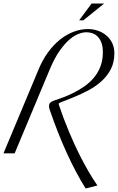

<svg xmlns="http://www.w3.org/2000/svg" viewBox="-88 -865 665 1083"><path d="M557.1 -564Q557.1 -513.7 537.4 -475.3Q517.6 -437 485.1 -407.5Q452.6 -377.9 411.1 -355.7Q369.6 -333.5 325.7 -315.9Q299.8 -305.2 283.7 -299.1Q267.6 -293 258.5 -289.3Q249.5 -285.6 246.3 -283.7Q243.2 -281.7 243.2 -278.8Q243.2 -277.8 244.1 -273.9Q269 -198.2 302.2 -119.6Q316.4 -85.9 333.5 -48.6Q350.6 -11.2 370.6 27.6Q390.6 66.4 413.3 105.5Q436 144.5 461.4 181.2L395 198.2Q340.8 111.8 289.3 -0.7Q237.8 -113.3 193.4 -243.2Q191.4 -248.5 189.9 -254.2Q188.5 -259.8 188.5 -265.1Q188.5 -279.3 195.6 -285.9Q202.6 -292.5 218.5 -298.3Q234.4 -304.2 259.8 -312.7Q285.2 -321.3 321.8 -338.9Q357.4 -356.4 388.4 -378.2Q419.4 -399.9 442.6 -428Q465.8 -456.1 479 -491.2Q492.2 -526.4 492.2 -569.8Q492.2 -602.1 484.1 -623.8Q476.1 -645.5 462.9 -658.7Q449.7 -671.9 433.1 -677.5Q416.5 -683.1 398.9 -683.1Q379.9 -683.1 355 -673.8Q330.1 -664.6 302.7 -640.9Q275.4 -617.2 247.1 -576.7Q218.8 -536.1 192.9 -474.1L-5.4 0H-68.4L129.9 -474.1Q152.3 -527.8 183.1 -570.1Q213.9 -612.3 250.2 -641.4Q286.6 -670.4 327.1 -685.8Q367.7 -701.2 408.7 -701.2Q434.6 -701.2 460.9 -692.9Q487.3 -684.6 508.8 -667.5Q530.3 -650.4 543.7 -624.8Q557.1 -599.1 557.1 -564ZM382.3 -750.5H358.4L428.7 -845.2H499.5Z"/></svg>

Font: Dynalight
Style: Regular
Weight: 400
Version: Version 1.000